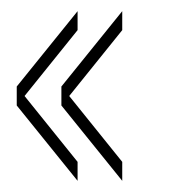

<svg xmlns="http://www.w3.org/2000/svg" viewBox="-20 -480 309 344"><path d="M119 -156 10 -291V-325L119 -460V-426L24 -308L119 -190ZM199 -156 90 -291V-325L199 -460V-426L104 -308L199 -190Z"/></svg>

Font: Big Shoulders Stencil Display SC Thin
Style: Regular
Weight: 100
Designer: Patric King
Foundry: XO Type Co
Version: Version 2.001